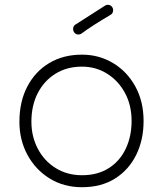

<svg xmlns="http://www.w3.org/2000/svg" viewBox="-20 -772 680 801"><path d="M322 -544Q393 -544 451.5 -509Q510 -474 544.5 -411.5Q579 -349 579 -267Q579 -189 548.5 -126.5Q518 -64 460.5 -27.5Q403 9 322 9Q246 9 187 -27.5Q128 -64 94.5 -126Q61 -188 61 -264Q61 -348 94 -411Q127 -474 185.5 -509Q244 -544 322 -544ZM322 -494Q259 -494 211.5 -464.5Q164 -435 137.5 -383.5Q111 -332 111 -264Q111 -203 137.5 -152Q164 -101 212 -71Q260 -41 322 -41Q388 -41 434.5 -71Q481 -101 505 -152.5Q529 -204 529 -267Q529 -333 501.5 -384Q474 -435 427 -464.5Q380 -494 322 -494ZM441 -710Q407 -690 374 -669Q341 -648 320 -632Q315 -628 307 -628Q297 -628 291 -635Q285 -642 285 -651Q285 -663 294 -669Q317 -684 351 -705.5Q385 -727 419 -749Q424 -752 429 -752Q440 -752 446 -745Q452 -738 452 -730Q452 -716 441 -710Z"/></svg>

Font: Hubballi
Style: Regular
Weight: 400
Designer: Erin McLaughlin
Version: Version 1.000; ttfautohint (v1.8.3)